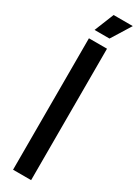

<svg xmlns="http://www.w3.org/2000/svg" viewBox="-216 -818 605 835"><g transform="rotate(30 86.5 -400.5)"><path d="M34 0V-660H124.7V0ZM112 -703.7H37L76.3 -801.3H172.7Z"/></g></svg>

Font: Bricolage Grotesque 96pt ExtraBold Condensed
Style: Regular
Weight: 800
Width: 3
Version: Version 1.001;gftools[0.9.33.dev8+g029e19f]